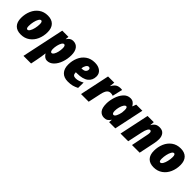

<svg xmlns="http://www.w3.org/2000/svg" viewBox="255 -1844 3364 3364"><g transform="rotate(45 1937.5 -161.5)"><path d="M40 -200Q40 -297 75.5 -380Q111 -463 180 -513Q249 -563 345 -563Q443 -563 495.5 -508.5Q548 -454 548 -353Q548 -256 512 -173Q476 -90 406 -40Q336 10 241 10Q143 10 91.5 -44.5Q40 -99 40 -200ZM352 -358Q352 -389 343.5 -405Q335 -421 320 -421Q298 -421 278.5 -387.5Q259 -354 247 -301.5Q235 -249 235 -195Q235 -133 265 -133Q288 -133 308 -166.5Q328 -200 340 -252.5Q352 -305 352 -358Z M709 -553H863L857 -492H860Q904 -563 973 -563Q1047 -563 1087.5 -510.5Q1128 -458 1128 -363Q1128 -270 1098 -183.5Q1068 -97 1014 -43.5Q960 10 891 10Q859 10 832.5 -9Q806 -28 787 -61H783Q775 17 754 121L730 240H541ZM934 -343Q934 -375 925 -392.5Q916 -410 900 -410Q878 -410 859.5 -379Q841 -348 830 -301Q819 -254 819 -210Q819 -180 827.5 -161.5Q836 -143 852 -143Q874 -143 893 -172.5Q912 -202 923 -248.5Q934 -295 934 -343Z M1202 -206Q1202 -300 1236.5 -381.5Q1271 -463 1340.5 -513Q1410 -563 1510 -563Q1598 -563 1650 -521.5Q1702 -480 1702 -411Q1702 -315 1632.5 -260.5Q1563 -206 1421 -206H1393V-198Q1393 -161 1410.5 -144Q1428 -127 1464 -127Q1502 -127 1538.5 -139Q1575 -151 1617 -175L1615 -40Q1566 -15 1520.5 -2.5Q1475 10 1408 10Q1309 10 1255.5 -47Q1202 -104 1202 -206ZM1424 -324Q1475 -324 1498.5 -346Q1522 -368 1522 -399Q1522 -415 1513 -425Q1504 -435 1486 -435Q1458 -435 1437.5 -400.5Q1417 -366 1413 -324Z M1844 -553H1998L1988 -461H1992Q2025 -519 2060 -541Q2095 -563 2150 -563Q2175 -563 2185 -559L2141 -371Q2115 -382 2082 -382Q2040 -382 2013 -350.5Q1986 -319 1969 -243L1917 0H1727Z M2158 -196Q2158 -271 2184.5 -357Q2211 -443 2264 -503Q2317 -563 2394 -563Q2435 -563 2463 -543Q2491 -523 2513 -485H2517L2542 -553H2694L2577 0H2423L2428 -60H2424Q2403 -26 2375.5 -8Q2348 10 2306 10Q2239 10 2198.5 -39Q2158 -88 2158 -196ZM2464 -280Q2468 -302 2468 -343Q2468 -410 2438 -410Q2417 -410 2397 -380Q2377 -350 2364.5 -303.5Q2352 -257 2352 -210Q2352 -178 2361 -160.5Q2370 -143 2387 -143Q2412 -143 2432.5 -182.5Q2453 -222 2464 -280Z M2823 -553H2977L2971 -477H2975Q2999 -523 3032.5 -543Q3066 -563 3115 -563Q3185 -563 3219.5 -519.5Q3254 -476 3254 -408Q3254 -353 3241 -294L3180 0H2990L3051 -302Q3060 -338 3060 -372Q3060 -391 3051 -401.5Q3042 -412 3030 -412Q3009 -412 2989 -377Q2969 -342 2954 -271L2896 0H2706Z M3332 -200Q3332 -297 3367.5 -380Q3403 -463 3472 -513Q3541 -563 3637 -563Q3735 -563 3787.5 -508.5Q3840 -454 3840 -353Q3840 -256 3804 -173Q3768 -90 3698 -40Q3628 10 3533 10Q3435 10 3383.5 -44.5Q3332 -99 3332 -200ZM3644 -358Q3644 -389 3635.5 -405Q3627 -421 3612 -421Q3590 -421 3570.5 -387.5Q3551 -354 3539 -301.5Q3527 -249 3527 -195Q3527 -133 3557 -133Q3580 -133 3600 -166.5Q3620 -200 3632 -252.5Q3644 -305 3644 -358Z"/></g></svg>

Font: Noto Sans Display Black
Style: Italic
Weight: 900
Italic angle: -12°
Designer: Monotype Design team
Foundry: Monotype Imaging Inc.
Version: Version 1.000